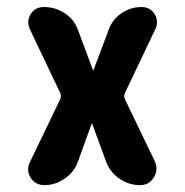

<svg xmlns="http://www.w3.org/2000/svg" viewBox="-20 -540 540 560"><path d="M433.6 -456.1 344.7 -269.5Q339.8 -259.8 344.7 -250L431.6 -69.3Q442.4 -44.9 428.7 -22.5Q415 0 388.7 0Q354.5 0 326.7 -20Q298.8 -40 288.1 -72.3L249 -178.7Q249 -179.7 248 -179.7Q247.1 -179.7 247.1 -178.7L208 -70.3Q197.3 -39.1 169.4 -19.5Q141.6 0 109.4 0Q83 0 69.3 -22Q55.7 -43.9 67.4 -67.4L155.3 -250Q160.2 -259.8 155.3 -269.5L67.4 -454.1Q56.6 -477.5 69.3 -498.5Q82 -519.5 108.4 -519.5Q141.6 -519.5 169.4 -501Q197.3 -482.4 208 -451.2L251 -335.9Q251 -335 252 -335Q252.9 -335 252.9 -335.9L296.9 -453.1Q307.6 -483.4 334.5 -501.5Q361.3 -519.5 392.6 -519.5Q418 -519.5 430.7 -499Q443.4 -478.5 433.6 -456.1Z"/></svg>

Font: Rounded-X Mgen+ 1mn bold
Style: Bold
Weight: 700
Designer: [Source Han Sans]
Ryoko NISHIZUKA  (kana & ideographs); Paul D. Hunt (Latin, Greek & Cyrillic); Wenlong ZHANG  (bopomofo
Version: Version 1.059.20150602